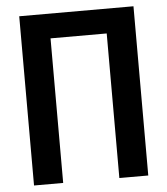

<svg xmlns="http://www.w3.org/2000/svg" viewBox="-52 -760 703 807"><g transform="rotate(-5 300.0 -357.0)"><path d="M59 0V-714H541V0H419V-610H182V0Z"/></g></svg>

Font: Noto Sans Mono SemiBold
Style: Regular
Weight: 600
Designer: Monotype Design Team
Foundry: Monotype Imaging Inc.
Version: Version 2.014; ttfautohint (v1.8.4.7-5d5b)